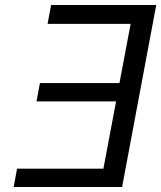

<svg xmlns="http://www.w3.org/2000/svg" viewBox="-20 -745 642 765"><path d="M34.5 0 48 -73H392L442.5 -341H125.5L139 -414H456L500.5 -650H169.5L183.5 -725H602.5L466.5 0Z"/></svg>

Font: JuliaMono
Style: Italic
Weight: 400
Italic angle: -9°
Monospace: yes
Designer: cormullion
Foundry: corm
Version: Version 0.057; ttfautohint (v1.8.4)